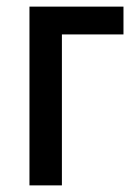

<svg xmlns="http://www.w3.org/2000/svg" viewBox="-20 -560 407 580"><path d="M69 0V-540H353V-456H167V0Z"/></svg>

Font: Noto Sans Condensed Medium
Style: Regular
Weight: 500
Width: 3
Designer: Monotype Design Team
Foundry: Monotype Imaging Inc.
Version: Version 2.013; ttfautohint (v1.8.4.7-5d5b)